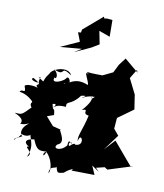

<svg xmlns="http://www.w3.org/2000/svg" viewBox="-99 -941 938 1100"><g transform="rotate(10 370.0 -391.5)"><path d="M521 0 570 -12 587 -1 730 -46 714 -43 604 -173 547 -111 615 -203 585 -239 590 -302 680 -367 667 -452 623 -540 655 -593 661 -578 580 -646 548 -604 524 -556 466 -528C346 -527 370 -542 388 -519C347 -548 400 -472 392 -459C305 -498 269 -427 255 -447C313 -426 278 -506 263 -473C246 -452 179 -427 198 -469C208 -454 220 -490 188 -514C265 -478 212 -549 289 -497C266 -547 174 -515 165 -485C118 -426 162 -424 105 -455C116 -442 125 -483 112 -432C132 -412 48 -430 79 -445C159 -399 78 -425 115 -390C111 -399 46 -408 37 -391C57 -338 25 -378 15 -353C-15 -350 38 -366 92 -314C117 -269 119 -307 118 -314C63 -310 105 -253 107 -286C44 -220 51 -228 9 -230C6 -227 75 -208 50 -173C81 -174 69 -173 101 -184C41 -143 69 -99 76 -106C8 -66 42 -98 30 -74C70 -124 22 -48 79 -131C28 -113 149 -89 119 -155C103 -109 159 -76 121 6C164 -23 82 -52 123 -53C107 -57 71 -90 145 -99C168 -41 182 -39 226 -42C210 9 202 -37 225 -40C262 -8 274 61 258 78C258 17 317 62 293 12C307 72 305 69 344 60C385 21 436 20 424 24C455 -42 434 -40 386 40L520 42L498 -9L541 20ZM232 -256C227 -313 222 -264 213 -317C242 -327 233 -303 205 -292C230 -299 227 -319 291 -314C287 -354 313 -323 365 -391C354 -389 421 -406 372 -382C382 -381 386 -394 432 -399C453 -390 487 -443 432 -387C407 -403 466 -403 384 -312C432 -329 381 -292 428 -287C409 -200 382 -159 392 -133C403 -197 444 -104 376 -110C370 -71 401 -145 350 -97C336 -97 352 -140 362 -108C342 -132 339 -124 337 -98C305 -56 252 -65 280 -93C340 -112 252 -203 288 -179L237 -192L193 -242ZM282 -631 376 -674 419 -700 404 -776 468 -753 467 -850 437 -853 419 -851 416 -861 305 -766 302 -748 285 -747 305 -695 197 -646 323 -657Z"/></g></svg>

Font: Hussar Lance
Style: Regular
Weight: 700
Foundry: Cannot Into Space Fonts, PlusOne Fonts
Version: Version 2.27